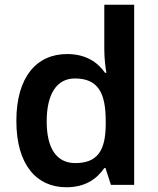

<svg xmlns="http://www.w3.org/2000/svg" viewBox="-20 -780 666 810"><path d="M260 10C341 10 389 -26 420 -71H425L448 0H546V-760H420V-570C420 -536 425 -492 429 -473H423C392 -517 343 -552 263 -552C135 -552 49 -456 49 -270C49 -85 134 10 260 10ZM298 -92C219 -92 177 -153 177 -268C177 -383 219 -449 296 -449C396 -449 426 -385 426 -269V-253C425 -145 391 -92 298 -92Z"/></svg>

Font: Noto Sans Sinhala SemiBold
Style: Regular
Weight: 600
Designer: Jelle Bosma - Monotype Design Team
Foundry: Monotype Imaging Inc.
Version: Version 2.006